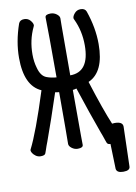

<svg xmlns="http://www.w3.org/2000/svg" viewBox="-96 -773 716 1012"><g transform="rotate(-10 261.5 -267.0)"><path d="M481 177Q446 177 443 155L439 21Q424 21 420 10.5Q416 0 414 -6Q407 -28 399 -48Q360 -155 313 -298Q299 -294 293 -294Q293 -75 293.5 -46Q294 -17 294 0Q294 16 265 16Q248 16 233.5 5Q219 -6 219 -18Q220 -56 220 -295Q206 -296 199 -298Q152 -155 113 -48Q105 -28 98 -6Q96 0 92 10.5Q88 21 66 21Q51 21 39.5 12.5Q28 4 23 -4.5Q18 -13 18 -19L19 -23Q62 -107 130 -321Q43 -359 43 -509Q43 -596 75 -688Q82 -706 105 -706Q125 -706 137.5 -691.5Q150 -677 150 -666Q150 -663 147 -657Q116 -592 116 -515Q116 -475 126 -442Q138 -396 168 -385Q192 -376 220 -374Q220 -623 218 -695Q218 -711 247 -711Q265 -711 279.5 -700Q294 -689 294 -677Q294 -665 293.5 -639.5Q293 -614 293 -372Q396 -372 396 -515Q396 -592 365 -657Q362 -663 362 -666Q362 -677 374.5 -691.5Q387 -706 407 -706Q430 -706 437 -688Q469 -596 469 -509Q469 -359 382 -321Q433 -160 466 -83Q470 -84 480 -84Q523 -84 523 -57L517 155Q517 177 481 177Z"/></g></svg>

Font: LXGW WenKai Mono TC
Style: Bold
Weight: 700
Designer: LXGW / Fontworks Inc.
Foundry: LXGW / Fontworks Inc.
Version: Version 1.330